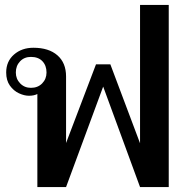

<svg xmlns="http://www.w3.org/2000/svg" viewBox="-20 -756 762 776"><path d="M131 -376Q117 -369 97 -369Q78 -369 56.5 -379Q35 -389 20 -410Q5 -431 5 -463Q5 -508 36.5 -535.5Q68 -563 115 -563Q177 -563 212 -532.5Q247 -502 247 -447V-178L368 -496H426L546 -177V-736H662V0H546L397 -406L247 0H131ZM168 -463Q168 -491 151.5 -508.5Q135 -526 105 -526Q78 -526 61 -508Q44 -490 44 -463Q44 -437 61.5 -419Q79 -401 105 -401Q133 -401 150.5 -419Q168 -437 168 -463Z"/></svg>

Font: Taviraj Medium
Style: Regular
Weight: 500
Designer: Katatrad Team
Foundry: CadsonDemak
Version: Version 1.030